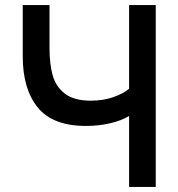

<svg xmlns="http://www.w3.org/2000/svg" viewBox="-20 -740 706 760"><path d="M596.5 -720V0H491V-281Q459.5 -262 414.8 -251.8Q370 -241.5 320 -241.5Q189 -241.5 129.5 -314.5Q70 -387.5 70 -516.5V-720H176V-550Q176 -487 188.5 -442Q201 -397 237 -369.2Q273 -341.5 339.5 -341.5Q387 -341.5 426.2 -354.8Q465.5 -368 491 -388.5V-720Z"/></svg>

Font: Manrope KiralyPet SmBd KiralyPet
Style: Regular
Weight: 600
Designer: Mikhail Sharanda
Foundry: Mikhail Sharanda
Version: Version 4.502